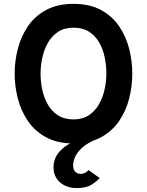

<svg xmlns="http://www.w3.org/2000/svg" viewBox="-20 -732 762 996"><path d="M361.4 12Q277.7 12 219.2 -19.8Q160.7 -51.5 124.8 -104.2Q89 -157 72.5 -221Q56 -285 56 -350Q56 -415 72.5 -479Q89 -543 124.8 -595.8Q160.7 -648.5 219.2 -680.2Q277.7 -712 361.4 -712Q445.6 -712 503.8 -680.2Q562 -648.5 597.9 -595.8Q633.7 -543 650 -479Q666.2 -415 666.2 -350Q666.2 -285 650 -221Q633.7 -157 597.9 -104.2Q562 -51.5 503.8 -19.8Q445.6 12 361.4 12ZM361.4 -112.6Q408.6 -112.6 441.2 -134.5Q473.8 -156.4 493.9 -192Q513.9 -227.6 522.8 -269.2Q531.8 -310.8 531.8 -350Q531.8 -392.2 523.1 -434.3Q514.5 -476.4 494.8 -511.3Q475 -546.2 442.2 -567.3Q409.5 -588.4 361.4 -588.4Q313.2 -588.4 280.4 -566.3Q247.7 -544.3 227.8 -508.7Q207.9 -473.1 199.2 -431.2Q190.4 -389.4 190.4 -350Q190.4 -308.4 199.3 -266.4Q208.2 -224.5 228.2 -189.6Q248.3 -154.6 281.1 -133.6Q313.8 -112.6 361.4 -112.6ZM379.2 243.6Q325.3 243.6 291.4 214.1Q257.6 184.5 257.6 136Q257.6 85.6 294.4 48.3Q331.1 11 394.6 -10H481.2Q435.6 8.5 408.9 31.9Q382.2 55.2 370.8 79.6Q359.4 103.9 359.4 125.2Q359.4 149.2 370.9 159.6Q382.4 170 397.6 170Q411.7 170 422.2 164Q432.8 158 439 150.2L497.2 191.6Q483.1 208.1 455.3 225.8Q427.5 243.6 379.2 243.6Z"/></svg>

Font: Overpass
Style: Regular
Weight: 400
Designer: Delve Withrington, Dave Bailey, Thomas Jockin
Foundry: Delve Fonts LLC
Version: Version 4.000